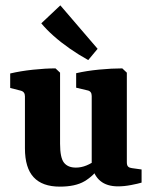

<svg xmlns="http://www.w3.org/2000/svg" viewBox="-20 -688 566 716"><path d="M355 -69Q329 -32 295 -12Q261 8 203 8Q138 8 105.5 -27Q73 -62 73 -135V-329Q73 -346 57 -350L18 -360V-414Q56 -423 102.5 -428Q149 -433 187 -433L204 -417V-152Q204 -100 218.5 -81.5Q233 -63 263 -63Q283 -63 302.5 -71Q322 -79 340 -93ZM508 -7Q495 -3 469 2Q443 7 420 7Q379 7 354.5 -13Q330 -33 322 -73V-330Q322 -348 306 -351L264 -361V-415Q303 -424 350 -428.5Q397 -433 436 -433L453 -417V-83Q453 -71 458 -66.5Q463 -62 472 -61L508 -56ZM344 -506 309 -464Q273 -484 240 -507Q207 -530 180 -554Q153 -578 134 -601L205 -668Z"/></svg>

Font: Rasa
Style: Regular
Weight: 400
Designer: Anna Giedrys (Yrsa+Rasa design), David Brezina (Yrsa art-direction, Rasa art-direction, design)
Foundry: Rosetta Type Foundry
Version: Version 2.004